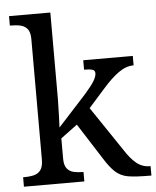

<svg xmlns="http://www.w3.org/2000/svg" viewBox="-54 -806 693 852"><g transform="rotate(-5 293.0 -380.0)"><path d="M585.9 0Q514.2 0 481.7 -5.9Q449.2 -11.7 426 -32.7Q402.8 -53.7 376 -97.2L275.9 -253.9L202.1 -199.2V-108.9Q202.1 -79.6 213.4 -65.2Q224.6 -50.8 243.4 -46.4Q262.2 -42 287.1 -42V0H18.1V-42Q48.3 -42 67.1 -46.9Q85.9 -51.8 96.9 -67.1Q107.9 -82.5 107.9 -113.8V-649.9Q107.9 -679.7 96.7 -694.1Q85.4 -708.5 66.7 -713.1Q47.9 -717.8 18.1 -717.8V-759.8H202.1V-374Q202.1 -350.6 200.2 -297.4L198.2 -248L323.2 -384.8Q354.5 -420.4 366.2 -440.2Q377.9 -460 377.9 -474.1Q377.9 -486.8 365.7 -490.5Q353.5 -494.1 329.1 -494.1V-536.1H549.8V-494.1Q515.6 -494.1 481.7 -469.7Q447.8 -445.3 409.2 -400.9L338.9 -321.8L472.2 -124Q497.6 -84 523.4 -63Q549.3 -42 583 -42H585.9Z"/></g></svg>

Font: Satisar Sharada
Style: Regular
Weight: 400
Designer: Vinodh Rajan & Sunil Mahnoori
Version: 2.2